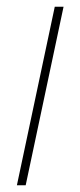

<svg xmlns="http://www.w3.org/2000/svg" viewBox="-20 -548 237 568"><path d="M30 0 142 -528H168L56 0Z"/></svg>

Font: Noto Sans Disp Thin
Style: Italic
Weight: 100
Italic angle: -12°
Designer: Monotype Design Team
Foundry: Monotype Imaging Inc.
Version: Version 2.000;GOOG;noto-source:20170915:90ef993387c0